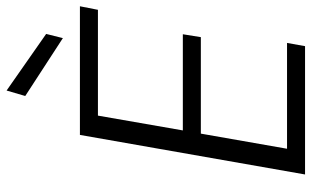

<svg xmlns="http://www.w3.org/2000/svg" viewBox="-206 -762 968 597"><g transform="rotate(-90 278.5 -464.0)"><path d="M34 0 157 -700H557L546 -644H217L171 -380H470L461 -324H161L114 -56H443L433 0ZM458 -753 278 -870 295 -928 471 -805Z"/></g></svg>

Font: DM Sans 18pt Light
Style: Italic
Weight: 300
Italic angle: -10°
Designer: Colophon Foundry, Jonny Pinhorn
Foundry: Colophon Foundry
Version: Version 4.004;gftools[0.9.30]